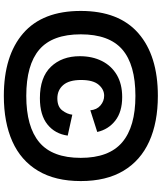

<svg xmlns="http://www.w3.org/2000/svg" viewBox="59 -808 843 1001"><g transform="rotate(90 480.5 -307.5)"><path d="M480 94Q270 94 153.5 -7Q37 -108 37 -307Q37 -506 153.5 -607.5Q270 -709 480 -709Q618 -709 717.5 -664Q817 -619 870.5 -529.5Q924 -440 924 -307Q924 -174 870.5 -84.5Q817 5 717.5 49.5Q618 94 480 94ZM480 -23Q641 -23 722 -91Q803 -159 803 -307Q803 -454 722 -523Q641 -592 480 -592Q317 -592 238 -523.5Q159 -455 159 -307Q159 -159 238.5 -91Q318 -23 480 -23ZM492 -94Q383 -94 328 -151.5Q273 -209 273 -302Q273 -367 298 -417Q323 -467 370.5 -495Q418 -523 486 -523Q563 -523 609 -487Q655 -451 668 -393L555 -357Q552 -391 529.5 -410Q507 -429 479 -429Q446 -429 421.5 -400Q397 -371 397 -309Q397 -246 423.5 -215.5Q450 -185 493 -185Q536 -185 555.5 -210.5Q575 -236 578 -263L687 -239Q678 -173 629 -133.5Q580 -94 492 -94Z"/></g></svg>

Font: Bricolage Grotesque 10pt Bricolage Grotesque 10pt Regular
Style: Bold
Weight: 700
Designer: Mathieu Triay
Foundry: Atelier Triay
Version: Version 1.000; ttfautohint (v1.8.4.7-5d5b);gftools[0.9.32]